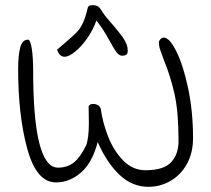

<svg xmlns="http://www.w3.org/2000/svg" viewBox="-20 -721 815 741"><path d="M357 -173Q337 -94 293 -55.5Q249 -17 196 -17Q121 -17 85.5 -146Q50 -275 50 -455Q50 -507 58 -537.5Q66 -568 88 -568Q97 -568 102.5 -534Q108 -500 108 -448Q108 -74 204 -74Q240 -74 265 -94Q290 -114 312 -159Q323 -186 323 -248L322 -311Q327 -320 340 -320Q349 -320 357.5 -315.5Q366 -311 369 -301Q376 -248 397.5 -193.5Q419 -139 455.5 -101.5Q492 -64 542 -64Q611 -64 640 -94.5Q669 -125 669 -177Q669 -290 653.5 -358.5Q638 -427 613 -488Q602 -517 597.5 -531Q593 -545 593 -560Q600 -576 612 -576Q634 -576 660.5 -523Q687 -470 706 -380.5Q725 -291 725 -188Q725 -131 701.5 -88.5Q678 -46 638.5 -23Q599 0 553 0Q490 0 441 -46.5Q392 -93 357 -173ZM405 -560Q379 -608 352 -642Q340 -607 317.5 -574.5Q295 -542 270.5 -522Q246 -502 229 -502Q210 -502 200 -529L236 -560Q264 -584 277 -597.5Q290 -611 300 -632.5Q310 -654 319 -692Q322 -701 335 -701Q351 -701 358.5 -696Q366 -691 376 -674Q384 -660 419 -621Q425 -613 436 -600Q447 -587 452 -580Q465 -560 469 -549Q473 -538 473 -525Q473 -514 467.5 -510Q462 -506 451 -506Q440 -506 430 -519Q420 -532 405 -560Z"/></svg>

Font: Indie Flower
Style: Regular
Weight: 400
Designer: Kimberly Geswein
Foundry: Kimberly Geswein
Version: Version 2.000